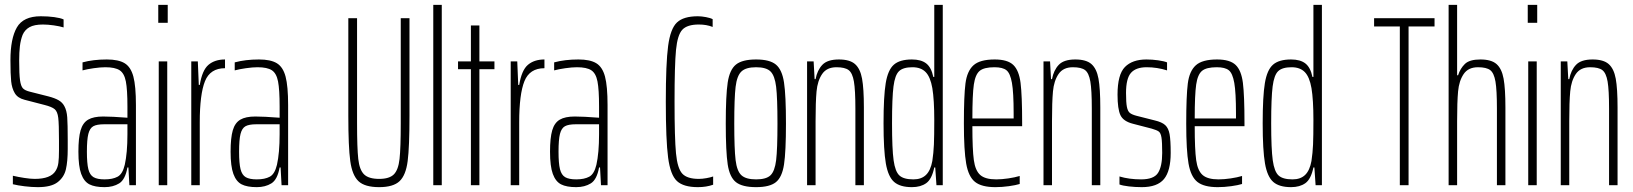

<svg xmlns="http://www.w3.org/2000/svg" viewBox="-20 -763 6728 791"><path d="M33 -4V-39Q54 -34 80 -30Q106 -26 123 -26Q189 -26 209 -59Q218 -73 220.5 -92Q223 -111 223 -143V-183Q223 -252 220 -277.5Q217 -303 205.5 -313Q194 -323 162 -331L81 -352Q53 -359 41 -379Q29 -399 26 -428Q23 -457 23 -515Q23 -604 49.5 -650Q76 -696 148 -696Q178 -696 203.5 -692.5Q229 -689 242 -683V-650Q226 -655 201.5 -658.5Q177 -662 157 -662Q121 -662 101.5 -651Q82 -640 73 -619Q65 -598 62 -573Q59 -548 59 -513Q59 -457 62.5 -432.5Q66 -408 74.5 -399Q83 -390 104 -385L179 -366Q206 -359 221.5 -350Q237 -341 245 -326Q255 -308 257 -279.5Q259 -251 259 -188V-149Q259 -98 251.5 -65.5Q244 -33 217.5 -12.5Q191 8 136 8Q111 8 82 4.5Q53 1 33 -4Z M303 -138Q303 -195 312 -226Q321 -257 343 -270Q365 -283 405 -283Q440 -283 505 -278V-324Q505 -394 498.5 -427.5Q492 -461 473 -473.5Q454 -486 414 -486Q394 -486 366 -482Q338 -478 320 -473V-506Q364 -518 420 -518Q468 -518 493.5 -502.5Q519 -487 529.5 -447.5Q540 -408 540 -330V0H513L509 -73H505Q496 -23 471 -7.5Q446 8 411 8Q371 8 348.5 -3.5Q326 -15 314.5 -46.5Q303 -78 303 -138ZM494 -84Q505 -133 505 -210V-251H409Q379 -251 364.5 -243Q350 -235 344 -211.5Q338 -188 338 -138Q338 -90 344 -66Q350 -42 365.5 -33Q381 -24 411 -24Q444 -24 464.5 -35Q485 -46 494 -84Z M632 -669V-743H671V-669ZM634 0V-510H669V0Z M768 -510H795L799 -413H803Q813 -474 839 -496Q865 -518 907 -518V-482Q846 -482 824.5 -428.5Q803 -375 803 -259V0H768Z M930 -138Q930 -195 939 -226Q948 -257 970 -270Q992 -283 1032 -283Q1067 -283 1132 -278V-324Q1132 -394 1125.5 -427.5Q1119 -461 1100 -473.5Q1081 -486 1041 -486Q1021 -486 993 -482Q965 -478 947 -473V-506Q991 -518 1047 -518Q1095 -518 1120.5 -502.5Q1146 -487 1156.5 -447.5Q1167 -408 1167 -330V0H1140L1136 -73H1132Q1123 -23 1098 -7.5Q1073 8 1038 8Q998 8 975.5 -3.5Q953 -15 941.5 -46.5Q930 -78 930 -138ZM1121 -84Q1132 -133 1132 -210V-251H1036Q1006 -251 991.5 -243Q977 -235 971 -211.5Q965 -188 965 -138Q965 -90 971 -66Q977 -42 992.5 -33Q1008 -24 1038 -24Q1071 -24 1091.5 -35Q1112 -46 1121 -84Z M1415 -286V-688H1451V-256Q1451 -153 1456 -108Q1461 -63 1480 -44.5Q1499 -26 1542 -26Q1584 -26 1602.5 -44.5Q1621 -63 1626 -108Q1631 -153 1631 -256V-688H1667V-286Q1667 -158 1659.5 -99.5Q1652 -41 1626 -16.5Q1600 8 1542 8Q1483 8 1457 -16.5Q1431 -41 1423 -99.5Q1415 -158 1415 -286Z M1765 0V-743H1800V0Z M1920 0V-478H1867V-510H1920V-658H1955V-510H2017V-478H1955V0Z M2084 -510H2111L2115 -413H2119Q2129 -474 2155 -496Q2181 -518 2223 -518V-482Q2162 -482 2140.5 -428.5Q2119 -375 2119 -259V0H2084Z M2246 -138Q2246 -195 2255 -226Q2264 -257 2286 -270Q2308 -283 2348 -283Q2383 -283 2448 -278V-324Q2448 -394 2441.5 -427.5Q2435 -461 2416 -473.5Q2397 -486 2357 -486Q2337 -486 2309 -482Q2281 -478 2263 -473V-506Q2307 -518 2363 -518Q2411 -518 2436.5 -502.5Q2462 -487 2472.5 -447.5Q2483 -408 2483 -330V0H2456L2452 -73H2448Q2439 -23 2414 -7.5Q2389 8 2354 8Q2314 8 2291.5 -3.5Q2269 -15 2257.5 -46.5Q2246 -78 2246 -138ZM2437 -84Q2448 -133 2448 -210V-251H2352Q2322 -251 2307.5 -243Q2293 -235 2287 -211.5Q2281 -188 2281 -138Q2281 -90 2287 -66Q2293 -42 2308.5 -33Q2324 -24 2354 -24Q2387 -24 2407.5 -35Q2428 -46 2437 -84Z M2723 -344Q2723 -502 2732.5 -573.5Q2742 -645 2769 -670.5Q2796 -696 2855 -696Q2870 -696 2888.5 -692.5Q2907 -689 2916 -684V-652Q2891 -662 2859 -662Q2811 -662 2791 -640.5Q2771 -619 2765 -557Q2759 -495 2759 -344Q2759 -193 2765 -131Q2771 -69 2791 -47.5Q2811 -26 2859 -26Q2873 -26 2890 -29Q2907 -32 2918 -36V-2Q2890 8 2855 8Q2796 8 2769 -17Q2742 -42 2732.5 -113.5Q2723 -185 2723 -344Z M2970 -254Q2970 -370 2978 -423Q2986 -476 3012 -497Q3038 -518 3095 -518Q3151 -518 3176.5 -497Q3202 -476 3210 -423Q3218 -370 3218 -254Q3218 -138 3210 -85.5Q3202 -33 3176.5 -12.5Q3151 8 3095 8Q3038 8 3012 -12.5Q2986 -33 2978 -85.5Q2970 -138 2970 -254ZM3183 -254Q3183 -360 3177.5 -405.5Q3172 -451 3154.5 -468.5Q3137 -486 3095 -486Q3053 -486 3034.5 -468.5Q3016 -451 3010.5 -405Q3005 -359 3005 -254Q3005 -149 3010.5 -103.5Q3016 -58 3034.5 -41Q3053 -24 3095 -24Q3137 -24 3154.5 -41Q3172 -58 3177.5 -103Q3183 -148 3183 -254Z M3305 -510H3332L3336 -437H3340Q3347 -474 3368 -496Q3389 -518 3436 -518Q3481 -518 3502.5 -499Q3524 -480 3531.5 -439Q3539 -398 3539 -320V0H3504V-315Q3504 -392 3498 -427Q3492 -462 3476.5 -474Q3461 -486 3426 -486Q3386 -486 3367 -458Q3348 -430 3344 -386.5Q3340 -343 3340 -264V0H3305Z M3620 -255Q3620 -366 3629 -420.5Q3638 -475 3662.5 -496.5Q3687 -518 3737 -518Q3775 -518 3796 -501.5Q3817 -485 3825 -446H3829V-743H3864V0H3838L3833 -73H3829Q3819 -25 3796 -8.5Q3773 8 3737 8Q3688 8 3663.5 -13.5Q3639 -35 3629.5 -89.5Q3620 -144 3620 -255ZM3821 -100Q3826 -133 3827.5 -167.5Q3829 -202 3829 -269Q3829 -352 3821 -400Q3813 -446 3793.5 -466Q3774 -486 3739 -486Q3701 -486 3684 -470Q3667 -454 3661 -407Q3655 -360 3655 -255Q3655 -149 3661.5 -102.5Q3668 -56 3685.5 -40Q3703 -24 3743 -24Q3776 -24 3795 -42.5Q3814 -61 3821 -100Z M4191 -243H3986Q3986 -147 3992 -103.5Q3998 -60 4018.5 -42Q4039 -24 4084 -24Q4107 -24 4134 -28Q4161 -32 4181 -38V-5Q4165 0 4136.5 4Q4108 8 4081 8Q4024 8 3997 -13.5Q3970 -35 3960.5 -89Q3951 -143 3951 -254Q3951 -368 3957.5 -419Q3964 -470 3990.5 -494Q4017 -518 4078 -518Q4131 -518 4154.5 -495.5Q4178 -473 4184.5 -421.5Q4191 -370 4191 -256ZM3986 -275H4156V-296Q4156 -382 4149 -421.5Q4142 -461 4126.5 -473.5Q4111 -486 4077 -486Q4034 -486 4016 -471Q3998 -456 3992 -414.5Q3986 -373 3986 -275Z M4279 -510H4306L4310 -437H4314Q4321 -474 4342 -496Q4363 -518 4410 -518Q4455 -518 4476.5 -499Q4498 -480 4505.5 -439Q4513 -398 4513 -320V0H4478V-315Q4478 -392 4472 -427Q4466 -462 4450.5 -474Q4435 -486 4400 -486Q4360 -486 4341 -458Q4322 -430 4318 -386.5Q4314 -343 4314 -264V0H4279Z M4592 -3V-36Q4632 -24 4681 -24Q4734 -24 4751 -51Q4768 -78 4768 -133Q4768 -178 4765 -196.5Q4762 -215 4754 -221Q4746 -227 4725 -233L4648 -253Q4608 -263 4596 -288.5Q4584 -314 4584 -373Q4584 -456 4614.5 -487Q4645 -518 4703 -518Q4727 -518 4751.5 -514.5Q4776 -511 4788 -506V-473Q4747 -486 4704 -486Q4660 -486 4639.5 -463Q4619 -440 4619 -380Q4619 -341 4622.5 -323Q4626 -305 4634.5 -298Q4643 -291 4662 -286L4737 -267Q4767 -260 4780.5 -247.5Q4794 -235 4798.5 -210Q4803 -185 4803 -133Q4803 -59 4775.5 -25.5Q4748 8 4684 8Q4657 8 4631 5Q4605 2 4592 -3Z M5107 -243H4902Q4902 -147 4908 -103.5Q4914 -60 4934.5 -42Q4955 -24 5000 -24Q5023 -24 5050 -28Q5077 -32 5097 -38V-5Q5081 0 5052.5 4Q5024 8 4997 8Q4940 8 4913 -13.5Q4886 -35 4876.5 -89Q4867 -143 4867 -254Q4867 -368 4873.5 -419Q4880 -470 4906.5 -494Q4933 -518 4994 -518Q5047 -518 5070.5 -495.5Q5094 -473 5100.5 -421.5Q5107 -370 5107 -256ZM4902 -275H5072V-296Q5072 -382 5065 -421.5Q5058 -461 5042.5 -473.5Q5027 -486 4993 -486Q4950 -486 4932 -471Q4914 -456 4908 -414.5Q4902 -373 4902 -275Z M5182 -255Q5182 -366 5191 -420.5Q5200 -475 5224.5 -496.5Q5249 -518 5299 -518Q5337 -518 5358 -501.5Q5379 -485 5387 -446H5391V-743H5426V0H5400L5395 -73H5391Q5381 -25 5358 -8.5Q5335 8 5299 8Q5250 8 5225.5 -13.5Q5201 -35 5191.5 -89.5Q5182 -144 5182 -255ZM5383 -100Q5388 -133 5389.5 -167.5Q5391 -202 5391 -269Q5391 -352 5383 -400Q5375 -446 5355.5 -466Q5336 -486 5301 -486Q5263 -486 5246 -470Q5229 -454 5223 -407Q5217 -360 5217 -255Q5217 -149 5223.5 -102.5Q5230 -56 5247.5 -40Q5265 -24 5305 -24Q5338 -24 5357 -42.5Q5376 -61 5383 -100Z M5747 0V-654H5641V-688H5890V-654H5783V0Z M5948 -743H5983V-453H5987Q5996 -481 6015 -499.5Q6034 -518 6079 -518Q6124 -518 6145.5 -499Q6167 -480 6174.5 -439Q6182 -398 6182 -320V0H6147V-315Q6147 -392 6141 -427Q6135 -462 6119.5 -474Q6104 -486 6069 -486Q6029 -486 6010 -458Q5991 -430 5987 -386.5Q5983 -343 5983 -264V0H5948Z M6274 -669V-743H6313V-669ZM6276 0V-510H6311V0Z M6410 -510H6437L6441 -437H6445Q6452 -474 6473 -496Q6494 -518 6541 -518Q6586 -518 6607.5 -499Q6629 -480 6636.5 -439Q6644 -398 6644 -320V0H6609V-315Q6609 -392 6603 -427Q6597 -462 6581.5 -474Q6566 -486 6531 -486Q6491 -486 6472 -458Q6453 -430 6449 -386.5Q6445 -343 6445 -264V0H6410Z"/></svg>

Font: Saira Ultra Condensed Thin
Style: Regular
Weight: 100
Width: 1
Designer: Hector Gatti with collaboration of the Omnibus-Type team
Foundry: Omnibus-Type
Version: Version 1.001; ttfautohint (v1.8)